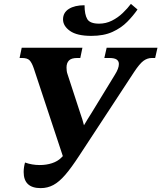

<svg xmlns="http://www.w3.org/2000/svg" viewBox="-20 -960 832 990"><path d="M190 10Q102 10 102 -73Q102 -97 109 -122Q145 -109 185 -109Q219 -109 248 -118.5Q277 -128 295 -146L304 -155L154 -608Q144 -637 132.5 -649Q121 -661 93 -661H81L92 -714H405L394 -661H378Q348 -661 335.5 -648Q323 -635 323 -612Q323 -604 324 -595Q325 -586 329 -575L394 -376Q400 -359 404.5 -344.5Q409 -330 413 -314Q431 -345 451 -376L572 -574Q593 -607 593 -630Q593 -645 581.5 -653Q570 -661 544 -661H518L530 -714H792L780 -661H763Q740 -661 720 -646.5Q700 -632 671 -588L389 -158Q348 -95 316.5 -58.5Q285 -22 255 -6Q225 10 190 10ZM451 -775Q377 -775 341 -800.5Q305 -826 305 -860Q305 -895 335 -914Q365 -933 416 -933Q416 -885 430 -861.5Q444 -838 491 -838Q526 -838 557 -853.5Q588 -869 613 -893Q638 -917 655 -940L689 -911Q667 -879 636 -847.5Q605 -816 560 -795.5Q515 -775 451 -775Z"/></svg>

Font: Noto Serif
Style: Bold Italic
Weight: 700
Italic angle: -12°
Designer: Monotype Design Team
Foundry: Monotype Imaging Inc.
Version: Version 2.013